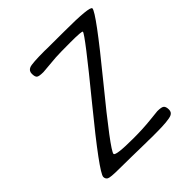

<svg xmlns="http://www.w3.org/2000/svg" viewBox="-187 -836 980 980"><g transform="rotate(-45 303.5 -345.5)"><path d="M281.2 -694.8 299.3 -694.3 421.4 -693.8Q606.9 -693.8 606.9 -675.3Q606.9 -647 382.3 -372.6Q157.7 -98.1 157.7 -74.2Q157.7 -58.1 287.1 -58.1Q354.5 -58.1 411.6 -64.2Q468.8 -70.3 470.2 -70.3Q501.5 -70.3 509.8 -62Q518.1 -53.7 518.1 -33.9Q518.1 -14.2 501 -6.8Q475.6 3.9 386.7 3.9H351.6L334 3.4H316.4L212.4 1.5L125.5 0.5Q60.1 0.5 48.8 -6.6Q37.6 -13.7 37.6 -27.8Q37.6 -58.6 262.9 -334Q488.3 -609.4 488.3 -625.5Q488.3 -632.3 406 -632.3Q323.7 -632.3 297.4 -630.4L200.2 -622.1Q167.5 -622.1 159.7 -629.4Q151.9 -636.7 151.9 -658Q151.9 -679.2 170.9 -687Q189.9 -694.8 281.2 -694.8Z"/></g></svg>

Font: Averia Sans Libre Light
Style: Italic
Weight: 300
Italic angle: -8.5°
Version: Version 1.002